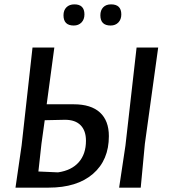

<svg xmlns="http://www.w3.org/2000/svg" viewBox="-20 -860 780 880"><path d="M321 -840Q367 -840 367 -794Q367 -771 353.5 -757Q340 -743 318 -743Q271 -743 271 -790Q271 -813 284.5 -826.5Q298 -840 321 -840ZM489 -840Q536 -840 536 -794Q536 -771 522.5 -757Q509 -743 487 -743Q440 -743 440 -790Q440 -813 453 -826.5Q466 -840 489 -840ZM51 0 79 -193 129 -642H229L194 -382H318Q397 -382 438 -344.5Q479 -307 479 -236Q479 -126 406 -63Q333 0 203 0ZM705 -642 644 -201 625 0H526L555 -193L606 -642ZM170 -201 156 -74 246 -70Q308 -79 341 -116.5Q374 -154 374 -215Q374 -261 349.5 -286Q325 -311 278 -311L185 -309Z"/></svg>

Font: Alegreya Sans SC Medium
Style: Italic
Weight: 500
Italic angle: -7°
Designer: Juan Pablo del Peral
Foundry: Huerta Tipografica
Version: Version 2.007